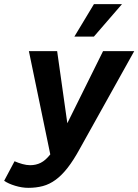

<svg xmlns="http://www.w3.org/2000/svg" viewBox="-85 -716 666 924"><path d="M51 188Q21 188 -12 178Q-45 168 -65 154L-15 60Q3 68 23 73.5Q43 79 60 79Q88 79 111 67.5Q134 56 157 27L54 -470H190L239 -123L411 -470H561L299 0Q269 55 240.5 91.5Q212 128 182.5 149.5Q153 171 121 179.5Q89 188 51 188ZM273 -540 367 -696H502L367 -540Z"/></svg>

Font: Celebes
Style: Bold Italic
Weight: 700
Italic angle: -10°
Designer: Anugrah Pasau
Foundry: Lafontype
Version: Version 1.000; ttfautohint (v1.8.4)